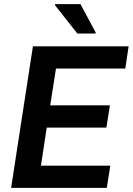

<svg xmlns="http://www.w3.org/2000/svg" viewBox="-20 -913 648 933"><path d="M34 0ZM34 0 140 -688H605L589 -580H252L224 -401H514L497 -293H207L179 -108H516L499 0ZM356 -750 247 -888 248 -893H371L445 -755L444 -750Z"/></svg>

Font: Azeri Sans SemiBold
Style: Italic
Weight: 600
Designer: Hector Gatti & Omnibus-Type (original fonts) / Cristiano Sobral (main changes and remastering)
Foundry: Omnibus-Type
Version: Version 0.07;August 21, 2020;FontCreator 13.0.0.2681 64-bit;